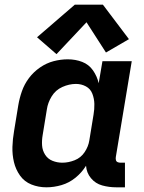

<svg xmlns="http://www.w3.org/2000/svg" viewBox="-20 -791 616 819"><path d="M178 8Q210 8 242.5 -1.5Q275 -11 302 -33Q329 -55 347 -84Q349 -54 368 -31Q387 -8 416 0Q445 8 476 8H513V-97H494Q487 -97 481.5 -99.5Q476 -102 474.5 -108Q473 -114 474 -121L542 -530H417L401 -436Q394 -466 376.5 -491Q359 -516 330.5 -527Q302 -538 269 -538Q239 -538 208.5 -530Q178 -522 150.5 -503Q123 -484 103.5 -458Q84 -432 73.5 -402Q63 -372 58 -342L40 -232Q34 -198 33 -164.5Q32 -131 39.5 -99.5Q47 -68 65.5 -42Q84 -16 114 -4Q144 8 178 8ZM246 -97Q224 -97 204 -105Q184 -113 172.5 -131Q161 -149 159.5 -170.5Q158 -192 162 -215L180 -325Q184 -353 200.5 -380Q217 -407 246 -420Q275 -433 304 -433Q327 -433 346.5 -422.5Q366 -412 374 -391Q382 -370 382.5 -347.5Q383 -325 379 -302L361 -192Q357 -166 341 -142Q325 -118 298.5 -107.5Q272 -97 246 -97ZM221 -560 349 -696 432 -567 530 -624 419 -771H299L138 -632Z"/></svg>

Font: Iosevka Sparkle
Style: Bold Italic
Weight: 700
Italic angle: -9°
Designer: Belleve Invis
Foundry: Belleve Invis
Version: Version 4.5.0; ttfautohint (v1.8.3)